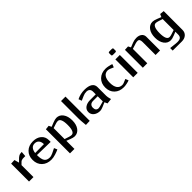

<svg xmlns="http://www.w3.org/2000/svg" viewBox="285 -2014 3544 3544"><g transform="rotate(-45 2057.5 -241.5)"><path d="M350.1 -380.9H317.9Q296.4 -380.9 284.4 -380.1Q272.5 -379.4 255.6 -373.5Q238.8 -367.7 227.1 -356L183.1 -312V0H66.9V-466.8L157.2 -471.2L183.1 -377L221.2 -415Q238.3 -432.6 248 -441.4Q257.8 -450.2 274.9 -461.4Q292 -472.7 312 -477.3Q332 -481.9 357.9 -481.9Z M519 -292 750 -293.9Q748.5 -357.4 719 -391.1Q689.5 -424.8 635.7 -424.8Q586.9 -424.8 557.1 -390.9Q527.3 -356.9 519 -292ZM515.6 -242.2V-237.8Q515.6 -133.3 547.1 -87.6Q578.6 -42 653.8 -42Q670.9 -42 695.1 -49.1Q719.2 -56.2 736.8 -64.9L829.6 -110.8L856 -48.8Q820.3 -31.2 759 -11.7Q697.8 7.8 646 7.8Q533.2 7.8 464.1 -58.8Q395 -125.5 395 -234.9Q395 -342.8 462.9 -408.9Q530.8 -475.1 641.6 -475.1Q742.7 -475.1 804.7 -422.1Q866.7 -369.1 866.7 -282.2V-234.9Z M969.2 -461.9 1050.3 -471.2 1077.1 -418.9 1155.3 -450.2Q1218.8 -475.1 1254.4 -475.1Q1334 -475.1 1382.6 -408.4Q1431.2 -341.8 1431.2 -232.9Q1431.2 -124.5 1382.6 -58.3Q1334 7.8 1254.4 7.8Q1218.8 7.8 1155.3 -17.1L1085.4 -44.9V167H969.2ZM1085.4 -376V-89.8L1171.4 -62Q1205.6 -50.8 1230.5 -50.8Q1310.5 -50.8 1310.5 -232.9Q1310.5 -415 1230.5 -415Q1205.6 -415 1171.4 -403.8Z M1651.4 -632.8V0L1548.3 3.9Q1548.3 2.9 1544.9 -30.8Q1541.5 -64.5 1538.3 -105.7Q1535.2 -147 1535.2 -166V-632.8Z M1986.3 -475.1Q2086.9 -475.1 2140.1 -440.4Q2193.4 -405.8 2193.4 -339.8V-112.8Q2193.4 -76.7 2208.5 -24.9L2214.4 -6.8L2111.3 4.9L2086.4 -50.8L1999 -13.2Q1950.7 7.8 1919.4 7.8Q1844.2 7.8 1795.7 -31Q1747.1 -69.8 1747.1 -129.9Q1747.1 -193.8 1797.6 -230.5Q1848.1 -267.1 1928.2 -267.1H2076.2V-336.9Q2076.2 -379.9 2053 -402.3Q2029.8 -424.8 1986.3 -424.8Q1941.9 -424.8 1897.5 -404.8L1810.1 -366.2L1787.1 -428.2Q1880.9 -475.1 1986.3 -475.1ZM2076.2 -83V-216.8H1957Q1912.1 -216.8 1887.7 -193.6Q1863.3 -170.4 1863.3 -127Q1863.3 -88.9 1881.6 -68.4Q1899.9 -47.9 1934.1 -47.9Q1946.8 -47.9 1971.2 -54.2Z M2687 -444.8 2663.1 -383.8 2594.7 -413.1Q2585 -417.5 2569.1 -421.1Q2553.2 -424.8 2544.9 -424.8Q2479.5 -424.8 2444.6 -375.5Q2409.7 -326.2 2409.7 -232.9Q2409.7 -140.1 2444.6 -91.1Q2479.5 -42 2544.9 -42Q2569.3 -42 2594.7 -53.2L2663.1 -82L2687 -22Q2666 -11.7 2618.7 -2Q2571.3 7.8 2537.1 7.8Q2425.3 7.8 2356.7 -58.3Q2288.1 -124.5 2288.1 -232.9Q2288.1 -341.8 2356.7 -408.4Q2425.3 -475.1 2537.1 -475.1Q2570.8 -475.1 2618.4 -465.1Q2666 -455.1 2687 -444.8Z M2904.8 -579.1Q2904.8 -558.1 2875.5 -558.1H2816.9Q2800.3 -558.1 2793.9 -564.7Q2787.6 -571.3 2787.6 -579.1V-629.9Q2787.6 -649.9 2816.9 -649.9H2875.5Q2904.8 -649.9 2904.8 -629.9ZM2787.6 0V-466.8H2903.8V0Z M3037.6 0V-466.8L3122.6 -471.2L3148.9 -419.9L3240.7 -456.1Q3289.1 -475.1 3342.8 -475.1Q3408.2 -475.1 3448 -443.1Q3487.8 -411.1 3487.8 -358.9V0H3370.6V-340.8Q3370.6 -419.9 3318.8 -419.9Q3294.9 -419.9 3260.7 -410.2L3153.8 -376V0Z M4049.3 23.9Q4049.3 88.4 4005.4 127.7Q3961.4 167 3890.1 167L3651.4 166V100.1Q3666.5 100.1 3728.8 108.6Q3791 117.2 3823.2 117.2Q3878.9 117.2 3905.5 97.2Q3932.1 77.1 3932.1 27.8V-44.9L3862.3 -17.1Q3798.8 7.8 3764.2 7.8Q3684.6 7.8 3636 -58.3Q3587.4 -124.5 3587.4 -232.9Q3587.4 -341.8 3636 -408.4Q3684.6 -475.1 3764.2 -475.1Q3798.8 -475.1 3862.3 -450.2L3940.4 -418.9L3965.3 -475.1L4049.3 -466.8ZM3932.1 -89.8V-376L3847.2 -403.8Q3813 -415 3788.1 -415Q3748.5 -415 3728 -368.4Q3707.5 -321.8 3707.5 -232.9Q3707.5 -50.8 3788.1 -50.8Q3813 -50.8 3847.2 -62Z"/></g></svg>

Font: Resagokr
Style: Bold
Weight: 600
Designer: gluk
Foundry: gluk
Version: Version 0.95